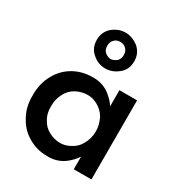

<svg xmlns="http://www.w3.org/2000/svg" viewBox="-178 -862 920 990"><g transform="rotate(30 282.0 -367.0)"><path d="M171 -638Q171 -589 205 -561Q238 -531 282 -531Q324 -531 360 -561Q394 -589 394 -638Q394 -684 360 -715Q322 -744 282 -744Q240 -744 205 -715Q171 -685 171 -638ZM248 -601Q233 -614 233 -638Q233 -662 248 -676Q260 -689 282 -689Q303 -689 316 -676Q331 -663 331 -638Q331 -614 316 -601Q296 -587 282 -587Q265 -587 248 -601ZM402 0H507V-471H402V-375Q383 -405 347 -432Q304 -462 248 -460Q190 -460 140 -433Q88 -404 59 -352Q26 -294 28 -225Q26 -154 59 -99Q88 -46 140 -18Q189 10 248 10Q304 12 347 -18Q379 -41 402 -75ZM382 -147Q366 -116 333 -99Q304 -82 273 -82Q238 -82 206 -99Q173 -116 157 -147Q136 -181 138 -225Q137 -264 157 -302Q174 -334 206 -351Q238 -368 275 -368Q306 -368 335 -351Q364 -335 384 -303Q404 -261 403 -225Q403 -183 382 -147Z"/></g></svg>

Font: NM-font
Style: Medium
Weight: 500
Designer: ""
Foundry: ""
Version: ""